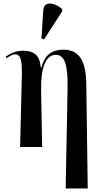

<svg xmlns="http://www.w3.org/2000/svg" viewBox="-20 -826 574 1079"><path d="M349 233 360 -340Q361 -434 345.5 -476Q330 -518 294 -518Q251 -518 230 -465Q209 -412 211 -316L217 0H93L103 -409Q104 -476 94.5 -498.5Q85 -521 68 -521Q47 -521 17 -499L12 -507Q32 -522 56.5 -531.5Q81 -541 112 -541Q154 -541 179 -521Q204 -501 209 -448H213Q228 -502 258.5 -524.5Q289 -547 337 -547Q401 -547 432.5 -500.5Q464 -454 465 -352L473 233ZM227 -604 213 -611 223 -766Q225 -794 241.5 -802Q258 -810 282 -802.5Q306 -795 330 -775V-763Z"/></svg>

Font: Noto Serif Display ExtraCondensed SemiBold
Style: Regular
Weight: 600
Width: 2
Designer: Monotype Design Team
Foundry: Monotype Imaging Inc.
Version: Version 2.009